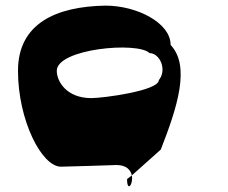

<svg xmlns="http://www.w3.org/2000/svg" viewBox="-20 -729 812 683"><path d="M44 -477C44 -302 128 -136 197 -136C219 -136 394 -142 394 -142C431 -142 445 -123 449 -105L552 -197C611 -348 658 -494 587 -569C587 -648 467 -709 355 -709C180 -706 44 -646 44 -477ZM182 -477C182 -556 471 -582 512 -540C549 -540 575 -480 545 -444C545 -406 346 -380 305 -380C216 -380 182 -440 182 -477ZM432 -92C432 -43 455 -74 449 -105Z"/></svg>

Font: Ampere
Style: SCExt
Weight: 400
Version: Version 1